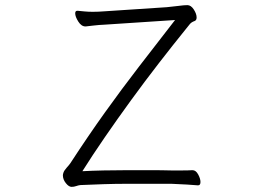

<svg xmlns="http://www.w3.org/2000/svg" viewBox="-20 -723 1040 748"><path d="M750 -1Q740 -2 708.5 -4Q677 -6 647 -7H482Q429 -7 384 -5.5Q339 -4 293 -2Q285 -1 276.5 2Q268 5 259 5Q248 5 236.5 -9.5Q225 -24 225 -40Q225 -44 227 -50Q230 -59 240 -70Q250 -81 254 -87Q323 -193 388.5 -284.5Q454 -376 521.5 -463.5Q589 -551 662 -645L389 -627Q365 -626 344.5 -623.5Q324 -621 314 -620H313Q297 -620 285 -639Q273 -658 273 -671Q273 -681 281 -681H283Q294 -680 309 -678.5Q324 -677 341 -677Q352 -677 364 -677.5Q376 -678 388 -679L630 -695Q653 -697 675 -700Q697 -703 710 -703Q724 -703 735 -686Q746 -669 746 -655Q746 -644 738 -641Q726 -637 719.5 -629Q713 -621 705 -611Q654 -548 599 -477Q544 -406 490.5 -332.5Q437 -259 388.5 -188.5Q340 -118 301 -56Q337 -58 383.5 -59Q430 -60 476 -60Q517 -60 564.5 -60Q612 -60 646 -59Q670 -59 692 -59Q714 -59 729 -60H730Q743 -60 752 -43.5Q761 -27 761 -14Q761 -1 752 -1Z"/></svg>

Font: Moon Stars Kai T Light
Style: Regular
Weight: 300
Designer: GuiWonder
Version: Version 1.101